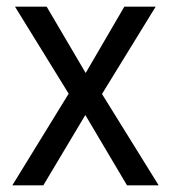

<svg xmlns="http://www.w3.org/2000/svg" viewBox="-20 -556 512 576"><path d="M186 -275 25 -536H120L237 -337L353 -536H447L286 -274L456 0H361L236 -211L110 0H17Z"/></svg>

Font: Noto Sans Khmer SemiCondensed
Style: Regular
Weight: 400
Width: 4
Designer: Danh Hong and the Monotype Design Team
Foundry: Monotype Imaging Inc.
Version: Version 2.004